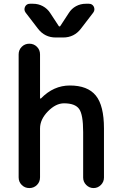

<svg xmlns="http://www.w3.org/2000/svg" viewBox="-20 -1001 625 1000"><path d="M521.5 -76.2Q521.5 -53.7 505.4 -37.6Q489.3 -21.5 467.3 -21.5Q445.3 -21.5 429.2 -37.6Q413.1 -53.7 413.1 -76.2V-313.5Q413.1 -404.3 392.1 -433.6Q371.1 -462.9 313.5 -462.9Q270.5 -462.9 229.5 -420.9Q188.5 -378.9 188.5 -332V-77.1Q188.5 -53.7 172.4 -37.6Q156.2 -21.5 132.8 -21.5Q109.4 -21.5 93.3 -37.6Q77.1 -53.7 77.1 -77.1V-717.8Q77.1 -741.2 93.3 -757.3Q109.4 -773.4 132.8 -773.4Q156.2 -773.4 172.4 -757.3Q188.5 -741.2 188.5 -717.8V-490.2Q188.5 -488.3 190.4 -487.8Q192.4 -487.3 193.4 -488.3Q258.8 -555.7 343.8 -555.7Q436.5 -555.7 479 -503.4Q521.5 -451.2 521.5 -332ZM286.1 -865.2Q287.1 -863.3 290 -863.3Q293 -863.3 293.9 -865.2L337.9 -932.6Q352.5 -956.1 376 -968.8Q399.4 -981.4 426.8 -981.4H443.4Q460.9 -981.4 468.8 -965.8Q471.7 -959 471.7 -952.1Q471.7 -943.4 465.8 -935.5L401.4 -851.6Q366.2 -805.7 308.6 -805.7H270.5Q212.9 -805.7 177.7 -851.6L113.3 -935.5Q107.4 -943.4 107.4 -952.1Q107.4 -959 110.4 -965.8Q118.2 -981.4 135.7 -981.4H152.3Q179.7 -981.4 203.1 -968.8Q226.6 -956.1 241.2 -933.6Z"/></svg>

Font: Gen Jyuu Gothic P Medium
Style: Regular
Weight: 500
Designer: [Source Han Sans]
Ryoko NISHIZUKA  (kana & ideographs); Paul D. Hunt (Latin, Greek & Cyrillic); Wenlong ZHANG  (bopomofo
Version: Version 1.002.20150607